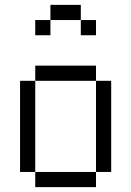

<svg xmlns="http://www.w3.org/2000/svg" viewBox="-20 -770 540 790"><path d="M312.5 -687.5H187.5V-750H312.5ZM62.5 -437.5H125V-62.5H62.5ZM125 -62.5H375V0H125ZM125 -500H375V-437.5H125ZM125 -687.5H187.5V-625H125ZM312.5 -687.5H375V-625H312.5ZM375 -437.5H437.5V-62.5H375Z"/></svg>

Font: 寒蝉点阵体 16px
Style: Regular
Weight: 400
Designer: Designed by Warren2060
Foundry: ChillType
Version: Version 1.000